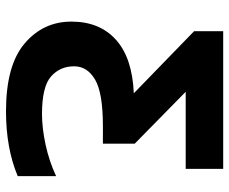

<svg xmlns="http://www.w3.org/2000/svg" viewBox="-82 -672 764 640"><g transform="rotate(90 300.0 -352.0)"><path d="M351 10Q474 10 567 -29V-157Q518 -134 462.5 -122Q407 -110 360 -110Q269 -110 235 -140Q201 -170 201 -217Q201 -261 245.5 -287Q290 -313 400 -313H459V-419L286 -589H543V-714H84V-617L291 -416Q173 -411 112.5 -356.5Q52 -302 52 -208Q52 -114 125 -52Q198 10 351 10Z"/></g></svg>

Font: Noto Sans Mono UI
Style: Bold
Weight: 700
Designer: Monotype Design team
Foundry: Monotype Imaging Inc.
Version: 1.000